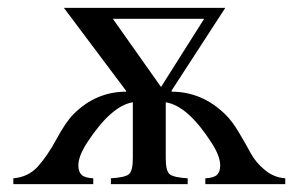

<svg xmlns="http://www.w3.org/2000/svg" viewBox="-20 -470 762 490"><path d="M708 0H504V-15Q526 -16 534 -24Q542 -32 542 -48Q542 -72 519 -107Q459 -200 403 -209V-66Q403 -33 413.5 -25Q424 -17 459 -15V0H263V-15Q298 -17 308.5 -25Q319 -33 319 -66V-209Q264 -200 203 -107Q180 -72 180 -48Q180 -32 188 -24Q196 -16 218 -15V0H14V-15Q52 -18 76.5 -45Q101 -72 124.5 -115.5Q148 -159 168 -179Q225 -236 302 -236V-238L143 -450H555L418 -239V-236Q495 -236 554 -179Q572 -162 590 -131.5Q608 -101 620.5 -78Q633 -55 656 -36Q679 -17 708 -15ZM501 -422H268L391 -248Z"/></svg>

Font: STIX MathJax Alphabets
Style: Regular
Weight: 400
Designer: MicroPress Inc., with final additions and corrections provided by Coen Hoffman, Elsevier (retired)
Version: Version 1.1.1